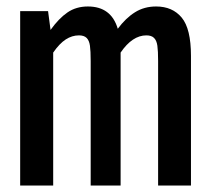

<svg xmlns="http://www.w3.org/2000/svg" viewBox="-20 -576 655 596"><path d="M572.8 -402.6V0H470.8V-386.7Q470.8 -417.9 468.5 -434.1Q466.2 -450.3 458.2 -458.2Q450.3 -466.2 434.4 -466.2Q390.8 -466.2 354.4 -412.8V0H261.5V-386.7Q261.5 -417.9 259.2 -434.1Q256.9 -450.3 249 -458.2Q241 -466.2 225.1 -466.2Q203.6 -466.2 184.1 -453.6Q164.6 -441 145.1 -412.8V0H42.6V-541.5H129.2L136.9 -483.1Q162.6 -519 189.5 -537.4Q216.4 -555.9 252.8 -555.9Q325.1 -555.9 345.6 -486.7Q370.3 -520 399 -537.9Q427.7 -555.9 464.6 -555.9Q515.4 -555.9 544.1 -521.3Q572.8 -486.7 572.8 -402.6Z"/></svg>

Font: Fira Code Fixed Medium
Style: Regular
Weight: 500
Monospace: yes
Designer: Carrois Corporate, Edenspiekermann AG, Nikita Prokopov
Foundry: Carrois Corporate, Edenspiekermann AG, Nikita Prokopov
Version: Version 5.002